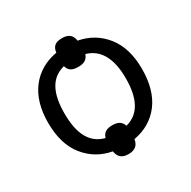

<svg xmlns="http://www.w3.org/2000/svg" viewBox="-146 -728 913 920"><g transform="rotate(-30 310.5 -267.5)"><path d="M569.8 -269C569.8 -344.7 551.8 -406.2 515.1 -453.1C478.5 -499.5 430.2 -528.8 370.1 -540C364.7 -575.7 342.8 -587.9 311 -587.9C276.4 -587.9 256.8 -575.7 252.9 -541C189.9 -529.8 140.1 -500.5 104.5 -454.1C68.8 -407.2 50.8 -345.7 50.8 -269C50.8 -190.9 69.3 -128.4 106.4 -82C143.6 -35.6 191.9 -6.8 251 3.9C257.3 39.6 276.4 53.2 311 53.2C345.7 53.2 365.2 37.1 370.1 4.9C432.6 -6.3 481.4 -35.6 517.1 -82.5C552.2 -129.4 569.8 -191.4 569.8 -269ZM480 -269C480 -158.2 445.8 -89.8 369.1 -69.8C360.8 -95.2 341.8 -106 311 -106C279.3 -106 260.7 -95.7 252.9 -68.8C174.3 -88.9 141.1 -158.2 141.1 -269C141.1 -379.9 174.3 -447.3 252 -466.8C259.8 -439 277.8 -429.2 311 -429.2C342.8 -429.2 360.4 -439 370.1 -465.8C444.3 -444.8 480 -377 480 -269Z"/></g></svg>

Font: Avrile Sans
Style: Regular
Weight: 400
Designer: Monotype Design Team, Google (font), Stefan Peev (BGR Cyrillic), Cristiano Sobral (main changes)
Foundry: The Avrile Sans Project Authors
Version: Version 3.110